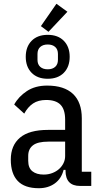

<svg xmlns="http://www.w3.org/2000/svg" viewBox="-20 -982 529 1014"><path d="M403 0Q326 0 326 -81V-85H316Q304 -38 269 -13Q234 12 185 12Q110 12 73.5 -26.5Q37 -65 37 -139Q37 -214 85.5 -255Q134 -296 234 -296H324V-350Q324 -404 299.5 -429Q275 -454 224 -454Q182 -454 154.5 -435.5Q127 -417 108 -382L55 -430Q78 -472 122 -501Q166 -530 229 -530Q319 -530 365.5 -486Q412 -442 412 -357V-75H462V0ZM211 -60Q235 -60 256 -68Q277 -76 292 -89.5Q307 -103 315.5 -120.5Q324 -138 324 -158V-234H235Q179 -234 154 -214.5Q129 -195 129 -159V-133Q129 -95 151 -77.5Q173 -60 211 -60ZM236 -814 196 -844 278 -962 336 -920ZM232 -566Q178 -566 147 -597.5Q116 -629 116 -682Q116 -735 147 -766.5Q178 -798 232 -798Q286 -798 317 -766.5Q348 -735 348 -682Q348 -629 317 -597.5Q286 -566 232 -566ZM232 -616Q257 -616 271.5 -629Q286 -642 286 -666V-697Q286 -721 271.5 -734Q257 -747 232 -747Q207 -747 192.5 -734Q178 -721 178 -697V-666Q178 -642 192.5 -629Q207 -616 232 -616Z"/></svg>

Font: IBM Plex Sans Cond Text
Style: Regular
Weight: 450
Width: 3
Designer: Mike Abbink, Paul van der Laan, Pieter van Rosmalen
Foundry: Bold Monday
Version: Version 1.3